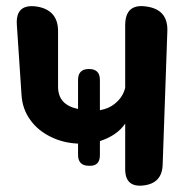

<svg xmlns="http://www.w3.org/2000/svg" viewBox="-20 -587 589 615"><path d="M381 -191Q355 -153 300 -135V-90Q300 -54 265 -56Q230 -56 230 -91V-127Q206 -128 184 -133.5Q162 -139 142 -149Q101 -169 77 -203Q52 -237 49 -282L34 -507Q29 -576 98 -566Q166 -555 166 -487V-309Q166 -251 230 -238V-331Q230 -366 265 -366Q300 -366 300 -331V-234Q329 -239 348 -255Q374 -276 381 -306V-506Q381 -577 450 -566Q519 -556 516 -486L501 -59Q499 0 440 7Q381 14 381 -45Z"/></svg>

Font: MaokenZhuyuanTi
Style: Regular
Weight: 400
Designer: Fontworks Inc & LongZhuTi team: ZERO子、时光羊、荆南、频凡、刘鹏、Little White Dog、帆影Magmeta、奈白不弍、白日月球、ChaoTawei、雨三（排名不分先后）
Version: Version 1.000; 20230222